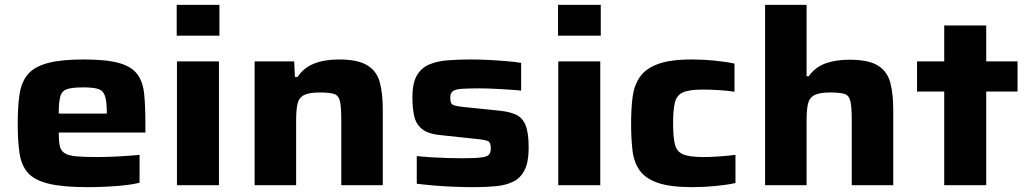

<svg xmlns="http://www.w3.org/2000/svg" viewBox="-20 -763 4237 791"><path d="M341 8Q240 8 181.5 -6Q123 -20 95.5 -50.5Q68 -81 60.5 -131.5Q53 -182 53 -254Q53 -324 60.5 -374.5Q68 -425 94.5 -456.5Q121 -488 176 -503Q231 -518 325 -518Q418 -518 470 -503.5Q522 -489 545.5 -457.5Q569 -426 574 -375.5Q579 -325 579 -253V-217H222Q222 -183 226 -163Q230 -143 245.5 -132.5Q261 -122 293.5 -119Q326 -116 383 -116Q418 -116 466 -118.5Q514 -121 555 -125V-10Q531 -4 496 0Q461 4 420.5 6Q380 8 341 8ZM222 -295H420V-300Q420 -347 412 -369Q404 -391 383 -397Q362 -403 323 -403Q278 -403 256.5 -396Q235 -389 228.5 -365.5Q222 -342 222 -295Z M708 -616V-743H884V-616ZM709 0V-510H882V0Z M1029 0V-510H1192L1195 -446H1206Q1231 -484 1274 -501Q1317 -518 1376 -518Q1455 -518 1494 -493.5Q1533 -469 1545 -423Q1557 -377 1557 -311V0H1386V-269Q1386 -322 1380.5 -346Q1375 -370 1356 -376Q1337 -382 1297 -382Q1253 -382 1232 -371Q1211 -360 1205.5 -334.5Q1200 -309 1200 -268V0Z M1934 8Q1897 8 1854.5 6.5Q1812 5 1771 1.5Q1730 -2 1697 -6V-120Q1724 -117 1757.5 -115Q1791 -113 1824.5 -112Q1858 -111 1884 -111Q1939 -111 1964 -114.5Q1989 -118 1995.5 -127Q2002 -136 2002 -152Q2002 -176 1991 -181.5Q1980 -187 1939 -191L1798 -206Q1743 -211 1718 -232Q1693 -253 1686 -286.5Q1679 -320 1679 -363Q1679 -420 1697 -451.5Q1715 -483 1747.5 -497Q1780 -511 1823.5 -514.5Q1867 -518 1918 -518Q1954 -518 1993.5 -516Q2033 -514 2068 -511Q2103 -508 2127 -504V-390Q2080 -394 2033 -396.5Q1986 -399 1956 -399Q1907 -399 1881 -397Q1855 -395 1845 -387Q1835 -379 1835 -360Q1835 -339 1843.5 -332.5Q1852 -326 1892 -322L2038 -307Q2078 -303 2105 -291Q2132 -279 2145 -248Q2158 -217 2158 -154Q2158 -96 2141.5 -63Q2125 -30 2095 -15Q2065 0 2024 4Q1983 8 1934 8Z M2279 -616V-743H2455V-616ZM2280 0V-510H2453V0Z M2832 8Q2741 8 2689.5 -10Q2638 -28 2614.5 -62Q2591 -96 2585.5 -145Q2580 -194 2580 -255Q2580 -314 2586 -362Q2592 -410 2615.5 -445Q2639 -480 2690 -499Q2741 -518 2830 -518Q2875 -518 2921.5 -513.5Q2968 -509 3006 -501V-385Q2983 -389 2945.5 -391.5Q2908 -394 2875 -394Q2820 -394 2794 -382.5Q2768 -371 2760.5 -341Q2753 -311 2753 -255Q2753 -198 2760.5 -168Q2768 -138 2794.5 -127Q2821 -116 2877 -116Q2906 -116 2942.5 -118.5Q2979 -121 3010 -125V-9Q2974 -1 2925.5 3.5Q2877 8 2832 8Z M3132 0V-743H3303V-449H3312Q3338 -486 3380 -501.5Q3422 -517 3479 -517Q3559 -517 3597.5 -492.5Q3636 -468 3648 -422Q3660 -376 3660 -310V0H3489V-269Q3489 -322 3483.5 -346Q3478 -370 3459 -376Q3440 -382 3400 -382Q3356 -382 3335 -371Q3314 -360 3308.5 -334.5Q3303 -309 3303 -268V0Z M3870 0V-386H3758V-510H3870V-658H4043V-510H4172V-386H4043V0Z"/></svg>

Font: Saira Expanded
Style: Bold
Weight: 700
Width: 7
Designer: Hector Gatti with collaboration of the Omnibus-Type team
Foundry: Omnibus-Type
Version: Version 1.100; ttfautohint (v1.8.3)